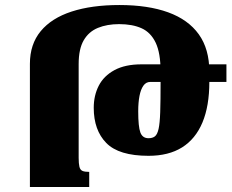

<svg xmlns="http://www.w3.org/2000/svg" viewBox="-20 -744 925 764"><path d="M335 0H99V-490Q99 -568 142 -620Q185 -672 265 -698Q345 -724 455 -724Q569 -724 649 -695Q729 -666 771 -607.5Q813 -549 813 -459H619Q619 -533 599.5 -574Q580 -615 543.5 -631.5Q507 -648 454 -648Q406 -648 369.5 -633Q333 -618 313 -583.5Q293 -549 293 -489V-116Q293 -93 296 -80.5Q299 -68 308 -64Q317 -60 335 -60ZM578 -418Q561 -418 550.5 -403Q540 -388 535 -362Q530 -336 530 -301Q530 -240 538.5 -217Q547 -194 571 -194Q587 -194 596.5 -201.5Q606 -209 611 -231Q616 -253 617.5 -298Q619 -343 619 -418ZM881 -488V-418H813Q813 -322 785.5 -256.5Q758 -191 704.5 -157.5Q651 -124 571 -124Q453 -124 403 -175Q353 -226 353 -315Q353 -364 373 -403Q393 -442 435.5 -465Q478 -488 543 -488Z"/></svg>

Font: Noto Serif Armenian Black
Style: Regular
Weight: 900
Version: Version 2.007